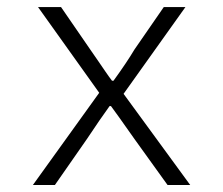

<svg xmlns="http://www.w3.org/2000/svg" viewBox="-20 -530 640 550"><path d="M74.2 0 264.2 -264.2 88.9 -509.8H154.8L242.2 -382.8Q248 -374.5 259.8 -357.4Q271.5 -340.3 281.5 -325.7Q291.5 -311 300.8 -298.8H305.2Q342.8 -350.6 365.2 -388.2L449.2 -509.8H511.2L334 -261.2L524.9 0H460L365.2 -131.8Q310.5 -209.5 297.9 -226.1H293.9Q269 -191.9 229 -131.8L137.2 0Z"/></svg>

Font: Office Code Pro Light
Style: Regular
Weight: 300
Designer: Nathan Rutzky & Paul D. Hunt
Foundry: Adobe Systems Incorporated
Version: Version 1.004;PS 001.004;hotconv 1.0.70;makeotf.lib2.5.58329